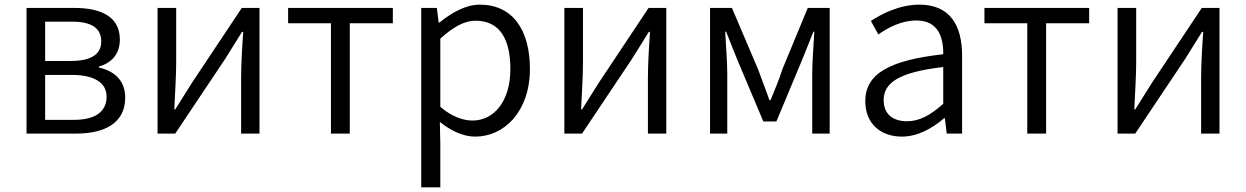

<svg xmlns="http://www.w3.org/2000/svg" viewBox="-20 -574 5354 825"><path d="M94 0H307C432 0 518 -47 518 -154C518 -233 466 -270 405 -284V-288C460 -304 495 -342 495 -404C495 -501 417 -540 298 -540H94ZM174 -312V-481H289C378 -481 415 -450 415 -396C415 -344 377 -312 283 -312ZM174 -59V-252H290C387 -252 438 -217 438 -159C438 -95 391 -59 297 -59Z M657 0H733L947 -320C968 -353 999 -403 1020 -437H1025C1020 -366 1016 -294 1016 -236V0H1095V-540H1019L806 -220C785 -187 754 -137 733 -104H729C732 -174 737 -247 737 -304V-540H657Z M1402 0H1483V-474H1668V-540H1218V-474H1402Z M1790 231H1872V45L1870 -50C1920 -10 1972 13 2022 13C2146 13 2257 -94 2257 -278C2257 -445 2183 -554 2042 -554C1978 -554 1918 -517 1868 -477H1865L1857 -540H1790ZM2010 -56C1973 -56 1923 -71 1872 -115V-408C1927 -458 1976 -485 2023 -485C2131 -485 2173 -401 2173 -277C2173 -141 2104 -56 2010 -56Z M2405 0H2481L2695 -320C2716 -353 2747 -403 2768 -437H2773C2768 -366 2764 -294 2764 -236V0H2843V-540H2767L2554 -220C2533 -187 2502 -137 2481 -104H2477C2480 -174 2485 -247 2485 -304V-540H2405Z M3031 0H3105V-258C3105 -305 3099 -382 3096 -438H3100C3116 -396 3134 -353 3150 -313L3260 -52H3316L3425 -313C3441 -353 3459 -396 3475 -438H3479C3476 -382 3470 -305 3470 -258V0H3545V-540H3451L3342 -277C3328 -232 3309 -188 3291 -144H3286C3271 -188 3253 -232 3237 -277L3125 -540H3031Z M3855 13C3923 13 3985 -22 4037 -66H4040L4048 0H4114V-335C4114 -465 4062 -554 3931 -554C3844 -554 3768 -514 3722 -484L3754 -426C3795 -455 3853 -486 3918 -486C4011 -486 4034 -414 4033 -341C3801 -315 3698 -257 3698 -139C3698 -41 3766 13 3855 13ZM3877 -53C3822 -53 3777 -79 3777 -144C3777 -218 3842 -264 4033 -286V-128C3978 -79 3931 -53 3877 -53Z M4394 0H4475V-474H4660V-540H4210V-474H4394Z M4782 0H4858L5072 -320C5093 -353 5124 -403 5145 -437H5150C5145 -366 5141 -294 5141 -236V0H5220V-540H5144L4931 -220C4910 -187 4879 -137 4858 -104H4854C4857 -174 4862 -247 4862 -304V-540H4782Z"/></svg>

Font: ChiuKong Gothic CL Normal
Style: Regular
Weight: 350
Designer: Ryoko NISHIZUKA 西塚涼子 (kana, bopomofo & ideographs); Paul D. Hunt (Latin, Greek & Cyrillic); Sandoll Communications 산돌커뮤니
Foundry: Adobe
Version: Version 1.300